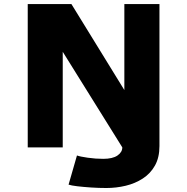

<svg xmlns="http://www.w3.org/2000/svg" viewBox="-20 -720 915 938"><path d="M499.5 198.5Q462.5 198.5 425 196Q387.5 193.5 358 190Q328.5 186.5 315 182L356 39.5Q370 45 408.5 50.5Q447 56 484.5 56Q530 56 553.8 39.8Q577.5 23.5 577.5 0L286.5 -467V0H115.5V-700H329L587.5 -280V-700H759V-6.5Q759 49.5 737 88.8Q715 128 677.5 152.2Q640 176.5 593.8 187.5Q547.5 198.5 499.5 198.5Z"/></svg>

Font: Trispace SemiExpanded
Style: Bold
Weight: 700
Width: 6
Designer: Tyler Finck
Foundry: Etcetera Type Company
Version: Version 1.210; ttfautohint (v1.8.3)